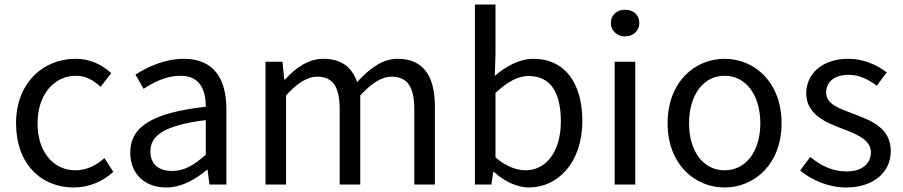

<svg xmlns="http://www.w3.org/2000/svg" viewBox="-20 -816 3995 849"><path d="M306 13C371 13 433 -12 481 -56L442 -117C408 -86 364 -63 314 -63C214 -63 146 -146 146 -271C146 -396 218 -481 316 -481C360 -481 393 -461 425 -432L472 -493C433 -527 384 -556 313 -556C174 -556 51 -452 51 -271C51 -91 162 13 306 13Z M715 13C783 13 843 -22 895 -65H898L906 0H981V-334C981 -468 925 -556 793 -556C706 -556 629 -518 579 -486L615 -423C658 -452 715 -481 778 -481C867 -481 890 -414 890 -344C659 -318 556 -259 556 -141C556 -43 624 13 715 13ZM741 -60C687 -60 645 -85 645 -147C645 -217 707 -262 890 -285V-132C837 -85 794 -60 741 -60Z M1154 -543V0H1245V-394C1295 -450 1341 -477 1382 -477C1451 -477 1482 -434 1482 -332V0H1573V-394C1625 -450 1669 -477 1711 -477C1780 -477 1812 -434 1812 -332V0H1903V-344C1903 -483 1850 -556 1738 -556C1672 -556 1615 -514 1559 -453C1537 -517 1492 -556 1409 -556C1344 -556 1287 -516 1240 -464H1237L1229 -543Z M2080 0H2153L2161 -56H2164C2212 -12 2269 13 2319 13C2444 13 2555 -94 2555 -281C2555 -447 2479 -556 2338 -556C2279 -556 2219 -524 2171 -483C2170 -482 2169 -481 2168 -480L2171 -578V-796H2080ZM2171 -120V-405C2223 -454 2271 -480 2317 -480C2420 -480 2460 -399 2460 -279C2460 -144 2394 -63 2304 -63C2268 -63 2219 -78 2171 -120Z M2698 0H2789V-543H2698ZM2744 -655C2780 -655 2807 -680 2807 -714C2807 -751 2780 -773 2744 -773C2709 -773 2681 -751 2681 -714C2681 -680 2709 -655 2744 -655Z M3184 13C3317 13 3436 -91 3436 -271C3436 -452 3317 -556 3184 -556C3051 -556 2932 -452 2932 -271C2932 -91 3051 13 3184 13ZM3184 -63C3090 -63 3027 -146 3027 -271C3027 -396 3090 -481 3184 -481C3278 -481 3342 -396 3342 -271C3342 -146 3278 -63 3184 -63Z M3721 13C3849 13 3919 -60 3919 -147C3919 -251 3832 -283 3753 -313C3692 -336 3633 -355 3633 -407C3633 -449 3664 -485 3732 -485C3781 -485 3819 -465 3857 -437L3901 -496C3858 -529 3799 -556 3732 -556C3614 -556 3545 -488 3545 -403C3545 -311 3631 -274 3707 -246C3767 -223 3831 -198 3831 -143C3831 -96 3796 -58 3724 -58C3659 -58 3610 -84 3563 -122L3518 -62C3570 -19 3644 13 3721 13Z"/></svg>

Font: Kinto Sans
Style: Regular
Weight: 400
Designer: Authors: Ryoko NISHIZUKA  (kana & ideographs); Paul D. Hunt (Latin, Greek & Cyrillic); Wenlong ZHANG  (bopomofo); Sandol
Foundry: Adobe Systems Incorporated, ookami Inc.
Version: Version 0.001